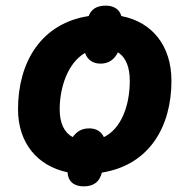

<svg xmlns="http://www.w3.org/2000/svg" viewBox="-20 -608 673 682"><path d="M44 -220C44 -99 114 -18 220 4C221 35 242 54 277 54C315 54 334 36 342 5C512 -22 589 -160 589 -321C589 -445 521 -530 411 -551C405 -574 385 -588 356 -588C323 -588 304 -575 295 -551C126 -525 44 -387 44 -220ZM192 -220C192 -296 220 -384 282 -420C291 -395 310 -382 337 -382C365 -382 385 -395 399 -422C429 -403 441 -366 441 -321C441 -230 409 -150 349 -121C340 -140 323 -152 297 -152C270 -152 253 -141 238 -121C207 -138 192 -172 192 -220Z"/></svg>

Font: Noto Sans
Style: Bold Italic
Weight: 700
Italic angle: -12°
Designer: Monotype Design Team
Foundry: Monotype Imaging Inc.
Version: Version 2.013